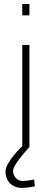

<svg xmlns="http://www.w3.org/2000/svg" viewBox="-20 -720 255 940"><path d="M147 159C147 159 110 166 91 166C63 166 44 143 44 116C44 84 125 -1 125 -1H124V-500H89V-5C86 -2 7 75 7 118C7 169 41 200 87 200C115 200 151 192 151 192ZM89 -645H124V-700H89Z"/></svg>

Font: TitilliumText22L
Style: 1 wt
Weight: 100
Designer: Campivisivi
Foundry: Campivisivi
Version: 1.000